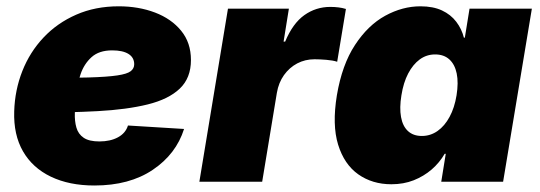

<svg xmlns="http://www.w3.org/2000/svg" viewBox="-20 -568 1686 600"><path d="M274.9 11.7Q196.3 11.7 138.9 -15.9Q81.5 -43.5 51.8 -95.2Q22 -147 24.4 -220.2Q26.4 -286.6 49.8 -345.9Q73.2 -405.3 116 -450.7Q158.7 -496.1 218.3 -522.2Q277.8 -548.3 351.1 -548.3Q413.1 -548.3 464.4 -528.8Q515.6 -509.3 546.1 -471.9Q576.7 -434.6 576.7 -380.4Q576.7 -324.2 541.7 -291Q506.8 -257.8 441.7 -241.7Q376.5 -225.6 285.4 -220.7Q194.3 -215.8 81.5 -215.8L99.6 -324.2Q196.8 -324.2 256.1 -325.9Q315.4 -327.6 346.4 -332.3Q377.4 -336.9 388.4 -345.5Q399.4 -354 399.4 -367.2Q399.4 -388.2 381.6 -399.4Q363.8 -410.6 330.6 -410.6Q289.6 -410.6 266.1 -389.4Q242.7 -368.2 231.9 -336.4Q221.2 -304.7 217.8 -271.7Q214.4 -238.8 213.9 -215.3Q212.9 -189.5 218.8 -169.2Q224.6 -148.9 241.5 -137.5Q258.3 -126 290.5 -126Q324.7 -126 348.6 -138.9Q372.6 -151.9 379.9 -175.8L555.2 -165Q530.3 -86.4 457.5 -37.4Q384.8 11.7 274.9 11.7Z M603 0 692.4 -541H882.8L866.2 -438H871.1Q895 -495.1 931.2 -520.8Q967.3 -546.4 1012.2 -546.4Q1025.4 -546.4 1037.6 -544.9Q1049.8 -543.5 1061 -540L1033.7 -375Q1020.5 -379.4 999.5 -381.1Q978.5 -382.8 962.9 -382.8Q933.6 -382.8 908.9 -369.9Q884.3 -356.9 867.4 -333.3Q850.6 -309.6 845.2 -277.8L799.3 0Z M1203.1 7.8Q1143.6 7.8 1099.6 -23.2Q1055.7 -54.2 1036.6 -116Q1017.6 -177.7 1032.7 -270Q1048.8 -365.7 1089.4 -427.5Q1129.9 -489.3 1183.8 -518.8Q1237.8 -548.3 1293.9 -548.3Q1333.5 -548.3 1361.1 -535.4Q1388.7 -522.5 1405.8 -500Q1422.9 -477.5 1429.7 -450.2H1432.6L1447.3 -541H1642.1L1552.2 0H1358.9L1373 -87.4H1369.6Q1353.5 -59.6 1328.9 -38.3Q1304.2 -17.1 1272.7 -4.6Q1241.2 7.8 1203.1 7.8ZM1298.3 -143.1Q1325.2 -143.1 1347.4 -158.7Q1369.6 -174.3 1385 -202.9Q1400.4 -231.4 1406.7 -270Q1413.1 -310.1 1407.2 -338.4Q1401.4 -366.7 1384.3 -382.3Q1367.2 -397.9 1339.8 -397.9Q1313 -397.9 1291.7 -382.3Q1270.5 -366.7 1255.6 -338.4Q1240.7 -310.1 1234.4 -270Q1228 -231 1233.2 -202.4Q1238.3 -173.8 1254.9 -158.4Q1271.5 -143.1 1298.3 -143.1Z"/></svg>

Font: Inter 17pt Black
Style: Italic
Weight: 900
Italic angle: -9.3988°
Version: Version 4.001;git-66647c0bb